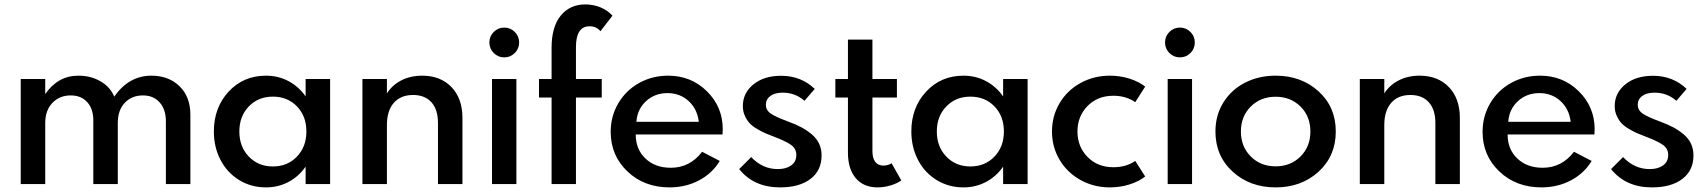

<svg xmlns="http://www.w3.org/2000/svg" viewBox="-20 -815 7553 850"><path d="M71.8 0V-465.3H180.2V-398.4Q236.3 -480 327.1 -480Q382.3 -480 425.3 -454.8Q468.3 -429.7 485.8 -387.2Q550.3 -480 650.4 -480Q726.6 -480 774.7 -433.3Q822.8 -386.7 822.8 -307.1V0H714.4V-277.8Q714.4 -330.6 686.8 -361.6Q659.2 -392.6 612.8 -392.6Q563.5 -392.6 532.5 -359.9Q501.5 -327.1 501.5 -271.5V0H393.1V-282.2Q393.1 -333 366.2 -362.8Q339.4 -392.6 293 -392.6Q243.7 -392.6 211.9 -359.4Q180.2 -326.2 180.2 -270V0Z M926.8 -232.9Q926.8 -338.9 992.2 -409.4Q1057.6 -480 1157.7 -480Q1211.4 -480 1256.8 -456.1Q1302.2 -432.1 1333 -388.2V-465.3H1441.4V0H1333V-77.1Q1302.2 -33.2 1256.8 -9.3Q1211.4 14.6 1157.7 14.6Q1091.8 14.6 1038.8 -17.8Q985.8 -50.3 956.3 -106.9Q926.8 -163.6 926.8 -232.9ZM1188 -78.1Q1252.9 -78.1 1294.7 -121.8Q1336.4 -165.5 1336.4 -232.9Q1336.4 -300.8 1294.7 -344Q1252.9 -387.2 1188 -387.2Q1123.5 -387.2 1081.5 -343.8Q1039.6 -300.3 1039.6 -232.9Q1039.6 -165.5 1081.5 -121.8Q1123.5 -78.1 1188 -78.1Z M1584.5 0V-465.3H1692.9V-401.4Q1716.3 -438.5 1756.8 -459.2Q1797.4 -480 1849.1 -480Q1930.2 -480 1978.8 -429.4Q2027.3 -378.9 2027.3 -293V0H1918.9V-271Q1918.9 -330.1 1889.9 -362.3Q1860.8 -394.5 1808.6 -394.5Q1753.9 -394.5 1723.4 -359.6Q1692.9 -324.7 1692.9 -261.7V0Z M2165.8 -580.3Q2146.5 -599.6 2146.5 -627Q2146.5 -654.3 2165.8 -673.6Q2185.1 -692.9 2212.4 -692.9Q2239.7 -692.9 2259 -673.6Q2278.3 -654.3 2278.3 -627Q2278.3 -599.6 2259 -580.3Q2239.7 -561 2212.4 -561Q2185.1 -561 2165.8 -580.3ZM2158.2 0V-465.3H2266.1V0Z M2366.2 -383.3V-465.3H2421.9V-603Q2421.9 -696.3 2462.4 -745.8Q2502.9 -795.4 2571.3 -795.4Q2606.4 -795.4 2638.2 -782.5Q2669.9 -769.5 2691.4 -745.6L2638.2 -676.8Q2619.6 -698.7 2590.3 -698.7Q2529.8 -698.7 2529.8 -606.4V-465.3H2644V-383.3H2529.8V0H2421.9V-383.3Z M2683.6 -231.4Q2683.6 -300.8 2717.5 -358.2Q2751.5 -415.5 2809.8 -447.8Q2868.2 -480 2938 -480Q3039.6 -480 3109.6 -410.9Q3179.7 -341.8 3179.7 -242.7Q3179.7 -236.3 3178.7 -219.7H2794.4Q2794.4 -154.3 2837.4 -113.3Q2880.4 -72.3 2949.7 -72.3Q3034.2 -72.3 3088.4 -143.1L3166.5 -102.5Q3133.3 -47.4 3074.5 -16.4Q3015.6 14.6 2944.3 14.6Q2832 14.6 2757.8 -55.9Q2683.6 -126.5 2683.6 -231.4ZM2797.4 -275.9H3073.7Q3066.9 -332.5 3028.6 -367.7Q2990.2 -402.8 2935.1 -402.8Q2878.9 -402.8 2840.1 -367.2Q2801.3 -331.5 2797.4 -275.9Z M3252.4 -66.4 3305.7 -119.6Q3355.5 -66.4 3423.8 -66.4Q3459.5 -66.4 3482.4 -82.5Q3505.4 -98.6 3505.4 -129.4Q3505.4 -157.2 3481.7 -173.8Q3458 -190.4 3406.2 -210Q3382.3 -219.2 3367.9 -225.3Q3353.5 -231.4 3332.3 -243.9Q3311 -256.3 3299.1 -269Q3287.1 -281.7 3277.8 -301.8Q3268.6 -321.8 3268.6 -345.2Q3268.6 -403.3 3315.4 -441.4Q3362.3 -479.5 3438 -479.5Q3526.4 -479.5 3586.9 -421.4L3541.5 -368.7Q3501 -404.8 3444.8 -404.8Q3410.2 -404.8 3390.4 -390.1Q3370.6 -375.5 3370.6 -351.6Q3370.6 -327.1 3392.3 -312.3Q3414.1 -297.4 3465.8 -278.3Q3502 -265.1 3527.6 -251.5Q3553.2 -237.8 3574.5 -219.7Q3595.7 -201.7 3606.4 -178.5Q3617.2 -155.3 3617.2 -127Q3617.2 -60.1 3567.9 -22.7Q3518.6 14.6 3433.6 14.6Q3317.4 14.6 3252.4 -66.4Z M3678.2 -383.3V-465.3H3733.9V-639.6H3842.3V-465.3H3950.7V-383.3H3842.3V-146.5Q3842.3 -115.2 3854.7 -98.6Q3867.2 -82 3890.6 -82Q3911.1 -82 3927.2 -92.3L3970.2 -16.1Q3950.7 -2.4 3921.9 6.1Q3893.1 14.6 3865.2 14.6Q3803.2 14.6 3768.6 -26.1Q3733.9 -66.9 3733.9 -139.2V-383.3Z M4014.6 -232.9Q4014.6 -338.9 4080.1 -409.4Q4145.5 -480 4245.6 -480Q4299.3 -480 4344.7 -456.1Q4390.1 -432.1 4420.9 -388.2V-465.3H4529.3V0H4420.9V-77.1Q4390.1 -33.2 4344.7 -9.3Q4299.3 14.6 4245.6 14.6Q4179.7 14.6 4126.7 -17.8Q4073.7 -50.3 4044.2 -106.9Q4014.6 -163.6 4014.6 -232.9ZM4275.9 -78.1Q4340.8 -78.1 4382.6 -121.8Q4424.3 -165.5 4424.3 -232.9Q4424.3 -300.8 4382.6 -344Q4340.8 -387.2 4275.9 -387.2Q4211.4 -387.2 4169.4 -343.8Q4127.4 -300.3 4127.4 -232.9Q4127.4 -165.5 4169.4 -121.8Q4211.4 -78.1 4275.9 -78.1Z M4893.6 -480Q4939 -480 4980.5 -466.8Q5022 -453.6 5049.8 -431.6L5005.9 -362.8Q4964.4 -391.1 4909.2 -391.1Q4838.9 -391.1 4794.4 -345.5Q4750 -299.8 4750 -232.9Q4750 -166 4794.4 -120.4Q4838.9 -74.7 4909.2 -74.7Q4965.3 -74.7 5005.9 -102.5L5049.8 -33.7Q5022 -11.7 4980.5 1.5Q4939 14.6 4893.6 14.6Q4822.3 14.6 4763.2 -18.3Q4704.1 -51.3 4670.7 -107.9Q4637.2 -164.6 4637.2 -232.9Q4637.2 -301.3 4670.7 -357.9Q4704.1 -414.6 4763.2 -447.3Q4822.3 -480 4893.6 -480Z M5157 -580.3Q5137.7 -599.6 5137.7 -627Q5137.7 -654.3 5157 -673.6Q5176.3 -692.9 5203.6 -692.9Q5231 -692.9 5250.2 -673.6Q5269.5 -654.3 5269.5 -627Q5269.5 -599.6 5250.2 -580.3Q5231 -561 5203.6 -561Q5176.3 -561 5157 -580.3ZM5149.4 0V-465.3H5257.3V0Z M5360.8 -232.9Q5360.8 -304.7 5396 -361.3Q5431.2 -418 5491.9 -449Q5552.7 -480 5627.4 -480Q5741.2 -480 5817.4 -410.6Q5893.6 -341.3 5893.6 -232.9Q5893.6 -124.5 5817.4 -54.9Q5741.2 14.6 5627.4 14.6Q5513.7 14.6 5437.3 -54.9Q5360.8 -124.5 5360.8 -232.9ZM5517.3 -343.3Q5473.6 -299.8 5473.6 -232.9Q5473.6 -166 5517.3 -122.3Q5561 -78.6 5627.4 -78.6Q5693.8 -78.6 5737.5 -122.3Q5781.2 -166 5781.2 -232.9Q5781.2 -299.8 5737.5 -343.3Q5693.8 -386.7 5627.4 -386.7Q5561 -386.7 5517.3 -343.3Z M6000 0V-465.3H6108.4V-401.4Q6131.8 -438.5 6172.4 -459.2Q6212.9 -480 6264.6 -480Q6345.7 -480 6394.3 -429.4Q6442.9 -378.9 6442.9 -293V0H6334.5V-271Q6334.5 -330.1 6305.4 -362.3Q6276.4 -394.5 6224.1 -394.5Q6169.4 -394.5 6138.9 -359.6Q6108.4 -324.7 6108.4 -261.7V0Z M6543.5 -231.4Q6543.5 -300.8 6577.4 -358.2Q6611.3 -415.5 6669.7 -447.8Q6728 -480 6797.9 -480Q6899.4 -480 6969.5 -410.9Q7039.6 -341.8 7039.6 -242.7Q7039.6 -236.3 7038.6 -219.7H6654.3Q6654.3 -154.3 6697.3 -113.3Q6740.2 -72.3 6809.6 -72.3Q6894 -72.3 6948.2 -143.1L7026.4 -102.5Q6993.2 -47.4 6934.3 -16.4Q6875.5 14.6 6804.2 14.6Q6691.9 14.6 6617.7 -55.9Q6543.5 -126.5 6543.5 -231.4ZM6657.2 -275.9H6933.6Q6926.8 -332.5 6888.4 -367.7Q6850.1 -402.8 6794.9 -402.8Q6738.8 -402.8 6700 -367.2Q6661.1 -331.5 6657.2 -275.9Z M7112.3 -66.4 7165.5 -119.6Q7215.3 -66.4 7283.7 -66.4Q7319.3 -66.4 7342.3 -82.5Q7365.2 -98.6 7365.2 -129.4Q7365.2 -157.2 7341.6 -173.8Q7317.9 -190.4 7266.1 -210Q7242.2 -219.2 7227.8 -225.3Q7213.4 -231.4 7192.1 -243.9Q7170.9 -256.3 7158.9 -269Q7147 -281.7 7137.7 -301.8Q7128.4 -321.8 7128.4 -345.2Q7128.4 -403.3 7175.3 -441.4Q7222.2 -479.5 7297.9 -479.5Q7386.2 -479.5 7446.8 -421.4L7401.4 -368.7Q7360.8 -404.8 7304.7 -404.8Q7270 -404.8 7250.2 -390.1Q7230.5 -375.5 7230.5 -351.6Q7230.5 -327.1 7252.2 -312.3Q7273.9 -297.4 7325.7 -278.3Q7361.8 -265.1 7387.5 -251.5Q7413.1 -237.8 7434.3 -219.7Q7455.6 -201.7 7466.3 -178.5Q7477.1 -155.3 7477.1 -127Q7477.1 -60.1 7427.7 -22.7Q7378.4 14.6 7293.5 14.6Q7177.2 14.6 7112.3 -66.4Z"/></svg>

Font: Spartan MB SemBd
Style: Regular
Weight: 600
Designer: Matt Bailey, Mirko Velimirovic
Foundry: Matt Bailey
Version: Version 1.005